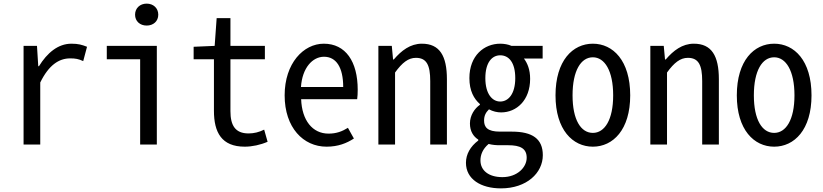

<svg xmlns="http://www.w3.org/2000/svg" viewBox="-20 -797 4540 1059"><path d="M110 0H202V-342C249 -438 305 -475 367 -475C396 -475 413 -472 439 -460L460 -539C432 -550 412 -556 374 -556C300 -556 240 -505 195 -432H191L184 -544H110Z M753 0H845V-544H569V-470H753ZM789 -656C826 -656 853 -680 853 -716C853 -752 826 -777 789 -777C752 -777 725 -752 725 -716C725 -680 752 -656 789 -656Z M1330 12C1371 12 1417 2 1456 -15L1437 -82C1409 -68 1381 -61 1351 -61C1277 -61 1251 -106 1251 -184V-470H1441V-544H1251V-697H1175L1164 -544L1048 -539V-470H1160V-186C1160 -67 1202 12 1330 12Z M1781 12C1845 12 1892 -7 1932 -33L1899 -92C1867 -72 1835 -60 1792 -60C1703 -60 1645 -134 1641 -250H1950C1952 -263 1953 -283 1953 -302C1953 -458 1886 -556 1766 -556C1654 -556 1550 -448 1550 -271C1550 -93 1653 12 1781 12ZM1640 -317C1647 -423 1704 -484 1767 -484C1834 -484 1873 -426 1873 -317Z M2067 0H2159V-397C2198 -451 2232 -478 2274 -478C2333 -478 2353 -438 2353 -350V0H2445V-360C2445 -489 2405 -556 2307 -556C2243 -556 2194 -518 2152 -469H2148L2141 -544H2067Z M2743 242C2885 242 2974 157 2974 59C2974 -31 2917 -71 2803 -71H2737C2668 -71 2650 -96 2650 -132C2650 -160 2660 -177 2677 -194C2699 -182 2723 -177 2744 -177C2829 -177 2904 -244 2904 -362C2904 -414 2889 -448 2870 -474H2973V-544H2801C2784 -552 2760 -556 2739 -556C2651 -556 2569 -491 2569 -366C2569 -296 2594 -252 2627 -223V-219C2598 -199 2572 -161 2572 -116C2572 -73 2591 -44 2618 -27V-22C2574 11 2550 54 2550 101C2550 191 2632 242 2743 242ZM2739 -237C2695 -237 2657 -279 2657 -366C2657 -453 2694 -492 2739 -492C2787 -492 2822 -452 2822 -366C2822 -279 2784 -237 2739 -237ZM2751 180C2675 180 2630 143 2630 88C2630 57 2642 25 2675 -3C2699 3 2717 4 2739 4H2783C2850 4 2885 22 2885 73C2885 126 2833 180 2751 180Z M3250 12C3361 12 3456 -81 3456 -271C3456 -463 3361 -556 3250 -556C3139 -556 3044 -463 3044 -271C3044 -81 3139 12 3250 12ZM3250 -64C3184 -64 3138 -136 3138 -271C3138 -407 3184 -481 3250 -481C3315 -481 3362 -407 3362 -271C3362 -136 3315 -64 3250 -64Z M3567 0H3659V-397C3698 -451 3732 -478 3774 -478C3833 -478 3853 -438 3853 -350V0H3945V-360C3945 -489 3905 -556 3807 -556C3743 -556 3694 -518 3652 -469H3648L3641 -544H3567Z M4250 12C4361 12 4456 -81 4456 -271C4456 -463 4361 -556 4250 -556C4139 -556 4044 -463 4044 -271C4044 -81 4139 12 4250 12ZM4250 -64C4184 -64 4138 -136 4138 -271C4138 -407 4184 -481 4250 -481C4315 -481 4362 -407 4362 -271C4362 -136 4315 -64 4250 -64Z"/></svg>

Font: Noto Sans Mono CJK SC Regular
Style: Regular
Weight: 400
Designer: Ryoko NISHIZUKA (kana & ideographs); Paul D. Hunt (Latin, Greek & Cyrillic); Wenlong ZHANG (bopomofo); Sandoll Communica
Foundry: Adobe Systems Incorporated
Version: Version 1.005;PS 1.005;hotconv 1.0.96;makeotf.lib2.5.65012